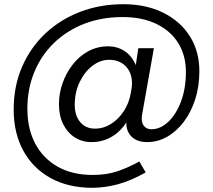

<svg xmlns="http://www.w3.org/2000/svg" viewBox="-20 -730 1012 912"><path d="M418 162Q304 162 220 115.5Q136 69 90.5 -14.5Q45 -98 45 -209Q45 -321 85 -413Q125 -505 196 -571.5Q267 -638 361.5 -674Q456 -710 566 -710Q674 -710 755.5 -669.5Q837 -629 882 -557.5Q927 -486 927 -392Q927 -320 907.5 -259Q888 -198 853.5 -152Q819 -106 774 -80.5Q729 -55 679 -55Q632 -55 606 -80Q580 -105 580 -146Q580 -148 581 -150Q552 -104 509 -79.5Q466 -55 415 -55Q370 -55 335 -77.5Q300 -100 280 -140.5Q260 -181 260 -235Q260 -286 277 -334.5Q294 -383 325 -423Q356 -463 399 -486.5Q442 -510 494 -510Q537 -510 571.5 -487.5Q606 -465 625 -421L637 -501H711L655 -186Q649 -152 662 -134Q675 -116 699 -116Q742 -116 779.5 -151.5Q817 -187 840 -248.5Q863 -310 863 -388Q863 -468 826 -526.5Q789 -585 721.5 -617Q654 -649 563 -649Q462 -649 379 -616.5Q296 -584 235.5 -525Q175 -466 142.5 -386.5Q110 -307 110 -214Q110 -118 147.5 -47.5Q185 23 254.5 62Q324 101 420 101Q488 101 539.5 83Q591 65 642 37L672 89Q601 129 539 145.5Q477 162 418 162ZM431 -119Q472 -119 507.5 -141.5Q543 -164 568 -202Q593 -240 601 -287Q604 -302 605.5 -313Q607 -324 607 -334Q607 -385 577 -415.5Q547 -446 498 -446Q456 -446 418.5 -417Q381 -388 358 -339.5Q335 -291 335 -232Q335 -181 361 -150Q387 -119 431 -119Z"/></svg>

Font: Lexend Light
Style: Regular
Weight: 300
Designer: Bonnie Shaver-Troup, Thomas Jockin
Foundry: Lexend
Version: Version 1.007; ttfautohint (v1.8.3)